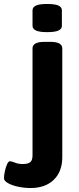

<svg xmlns="http://www.w3.org/2000/svg" viewBox="-90 -736 400 968"><path d="M64 212Q33 212 2 205.5Q-29 199 -49.5 187.5Q-70 176 -70 162Q-70 150 -66 130Q-62 110 -55 93.5Q-48 77 -40 77Q-31 77 -14.5 84Q2 91 25 91Q51 91 62.5 81.5Q74 72 74 47V-492Q74 -508 88.5 -516.5Q103 -525 135 -525H163Q195 -525 209.5 -516.5Q224 -508 224 -492V57Q224 129 181 170.5Q138 212 64 212ZM148 -574Q109 -574 91.5 -582Q74 -590 74 -606V-684Q74 -700 91.5 -708Q109 -716 148 -716Q187 -716 204.5 -708Q222 -700 222 -684V-606Q222 -590 204.5 -582Q187 -574 148 -574Z"/></svg>

Font: Asap Expanded
Style: Bold
Weight: 700
Width: 7
Designer: Pablo Cosgaya
Foundry: Omnibus-Type
Version: Version 3.001; ttfautohint (v1.8.4.7-5d5b)